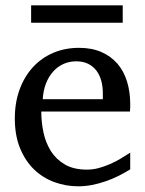

<svg xmlns="http://www.w3.org/2000/svg" viewBox="-20 -669 530 702"><path d="M456.1 -49.8Q435.1 -36.6 412.4 -25.4Q389.6 -14.2 365.5 -5.9Q341.3 2.4 316.4 7.3Q291.5 12.2 266.1 12.2Q220.7 12.2 178.7 -3.2Q136.7 -18.6 104.7 -49.3Q72.8 -80.1 53.5 -126.7Q34.2 -173.3 34.2 -235.8Q34.2 -294.4 51.8 -342Q69.3 -389.6 100.6 -423.6Q131.8 -457.5 174.8 -475.8Q217.8 -494.1 269 -494.1Q315.4 -494.1 350.6 -478.8Q385.7 -463.4 409.2 -436.3Q432.6 -409.2 444.3 -371.3Q456.1 -333.5 456.1 -289.1V-275.9Q456.1 -268.1 455.1 -261.2H130.9Q130.9 -223.1 138.9 -185.1Q147 -147 166 -116.7Q185.1 -86.4 217.3 -67.6Q249.5 -48.8 297.9 -48.8Q319.3 -48.8 340.3 -54.4Q361.3 -60.1 381.6 -68.8Q401.9 -77.6 420.4 -88.6Q439 -99.6 456.1 -110.8ZM356 -328.1Q356 -353 350.1 -374.3Q344.2 -395.5 332.3 -411.1Q320.3 -426.8 302 -435.8Q283.7 -444.8 258.8 -444.8Q233.9 -444.8 212.4 -435.3Q190.9 -425.8 174.6 -407.7Q158.2 -389.6 148.2 -364Q138.2 -338.4 136.2 -306.2H356ZM93.8 -585.9V-649.4H428.7V-585.9Z"/></svg>

Font: Charis SIL Am
Style: Regular
Weight: 400
Foundry: SIL International
Version: Version 5.000